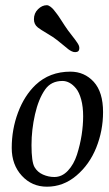

<svg xmlns="http://www.w3.org/2000/svg" viewBox="-20 -702 419 735"><path d="M198.2 -548.8Q184.1 -560.1 159.9 -574.2Q135.7 -588.4 125 -596.7Q109.9 -608.4 109.9 -628.4Q109.9 -651.4 125.5 -666.7Q141.1 -682.1 159.2 -682.1Q165.5 -682.1 172.9 -676.5Q180.2 -670.9 184.1 -666.3Q188 -661.6 194.8 -652.8Q202.1 -644 215.1 -623.5Q228 -603 240.2 -585.9Q246.6 -577.1 254.9 -566.7Q263.2 -556.2 267.3 -550.5Q271.5 -544.9 275.9 -538.3Q280.3 -531.7 282 -527.1Q283.7 -522.5 283.7 -517.6Q283.7 -502.4 267.6 -502.4Q260.7 -502.4 253.9 -505.9Q247.1 -509.3 241.7 -513.4Q236.3 -517.6 222.9 -528.8Q209.5 -540 198.2 -548.8ZM24.9 -135.7Q24.9 -207 49.1 -271.5Q73.2 -335.9 116.2 -377Q169.9 -427.7 249.5 -427.7Q303.2 -427.7 338.9 -388.7Q374.5 -349.6 374.5 -272.9Q374.5 -201.7 348.4 -136.7Q322.3 -71.8 272.2 -29.5Q222.2 12.7 159.7 12.7Q102.1 12.7 63.5 -29.3Q24.9 -71.3 24.9 -135.7ZM188 -24.4Q217.3 -24.4 240 -48.6Q262.7 -72.8 274.7 -110.1Q286.6 -147.5 292.5 -185.1Q298.3 -222.7 298.3 -256.8Q298.3 -293.5 290.8 -321Q283.2 -348.6 271.2 -363.3Q259.3 -377.9 246.1 -385Q232.9 -392.1 219.2 -392.1Q175.8 -392.1 152.8 -359.4Q127.4 -323.2 114 -264.2Q100.6 -205.1 100.6 -146.5Q100.6 -82 112.3 -62Q123.5 -43 144.5 -33.7Q165.5 -24.4 188 -24.4Z"/></svg>

Font: Cooper*
Style: Italic
Weight: 400
Italic angle: -7°
Designer: Owen Earl
Foundry: indestructible type*
Version: Version 0.001